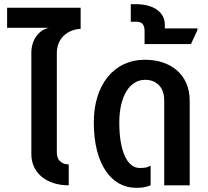

<svg xmlns="http://www.w3.org/2000/svg" viewBox="-20 -887 997 919"><path d="M309 0V-100C275 -100 252 -122 252 -154V-634C252 -699 298 -745 366 -749V-850H14V-754H214C164 -743 130 -695 130 -634V-149C130 -60 202 0 309 0Z M631 12C661 12 674 10 701 0V-94C684 -85 674 -83 648 -83C593 -83 551 -155 551 -300C551 -421 597 -505 675 -505C724 -505 766 -474 766 -407V0H888V-405C888 -531 796 -601 674 -601C524 -601 429 -480 429 -301C429 -94 518 12 631 12Z M672 -738V-676H894L925 -743V-751H769V-769C769 -827 717 -867 631 -867H606V-783H633C658 -783 672 -771 672 -738Z"/></svg>

Font: Vanilla Cream
Style: Bold
Weight: 700
Designer: Jeremy Tribby, Jinavaṁso
Foundry: Tribby Type
Version: Version 1.422;Glyphs 3.1.2 (3151)